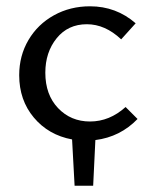

<svg xmlns="http://www.w3.org/2000/svg" viewBox="-20 -441 479 610"><path d="M283 4 276 149H217L209 2Q134 -12 87.5 -67.5Q41 -123 41 -202Q41 -264 70.5 -314Q100 -364 151.5 -392.5Q203 -421 266 -421Q349 -421 411 -367L365 -316Q314 -364 256 -364Q196 -364 160 -319.5Q124 -275 124 -210Q124 -140 164.5 -97.5Q205 -55 266 -55Q328 -55 379 -101L417 -63Q362 -6 283 4Z"/></svg>

Font: Ysabeau Infant Medium
Style: Regular
Weight: 500
Designer: Christian Thalmann (Catharsis Fonts)
Version: Version 0.003